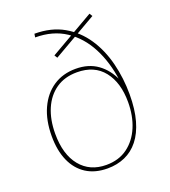

<svg xmlns="http://www.w3.org/2000/svg" viewBox="-140 -871 869 980"><g transform="rotate(-20 294.0 -381.0)"><path d="M277 6Q209 6 161.5 -24.5Q114 -55 89 -111.5Q64 -168 64 -246Q64 -332 93 -395.5Q122 -459 174 -493.5Q226 -528 296 -528Q366 -528 414.5 -493Q463 -458 490 -396H487Q473 -499 431.5 -578.5Q390 -658 321.5 -703.5Q253 -749 157 -749L160 -768Q251 -768 317.5 -730Q384 -692 427 -627.5Q470 -563 490.5 -481Q511 -399 511 -312Q511 -230 494 -170Q477 -110 446 -71Q415 -32 372 -13Q329 6 277 6ZM277 -13Q345 -13 392.5 -48Q440 -83 465 -142.5Q490 -202 490 -277Q490 -383 440 -446Q390 -509 296 -509Q229 -509 182 -476.5Q135 -444 110 -386Q85 -328 85 -251Q85 -139 136.5 -76Q188 -13 277 -13ZM228 -613 218 -629 459 -768 469 -752Z"/></g></svg>

Font: Bitter Thin
Style: Regular
Weight: 100
Designer: Sol Matas, and Bitter project Authors
Foundry: Sol Matas
Version: Version 2.002